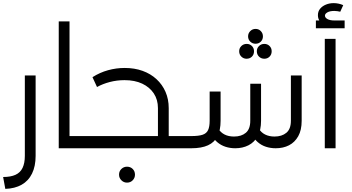

<svg xmlns="http://www.w3.org/2000/svg" viewBox="-20 -949 2252 1229"><path d="M0 184Q48 184 79 170Q110 156 124.5 125.5Q139 95 139 49V-466H208V49Q208 115 185 162Q162 209 118.5 233.5Q75 258 14 260Z M425 0V-78H533V0ZM356 0V-812H425V0ZM533 0V-78Q545 -78 549 -67.5Q553 -57 553 -39Q553 -22 549 -11Q545 0 533 0Z M1041 0V-78H1168V0ZM533 0Q521 0 517 -11Q513 -22 513 -40Q513 -58 517 -68Q521 -78 533 -78ZM991 0V-257Q991 -311 964.5 -351Q938 -391 890.5 -413.5Q843 -436 777 -436Q728 -436 682.5 -424Q637 -412 601 -392L572 -455Q619 -485 671.5 -499.5Q724 -514 778 -514Q841 -514 892.5 -495.5Q944 -477 981.5 -442.5Q1019 -408 1039.5 -361Q1060 -314 1060 -257V0ZM533 0V-78H1096L1084 0ZM1168 0V-78Q1180 -78 1184 -67.5Q1188 -57 1188 -39Q1188 -22 1184 -11Q1180 0 1168 0ZM793 220Q772 220 757 205Q742 190 742 169Q742 147 757 132.5Q772 118 793 118Q815 118 829.5 132.5Q844 147 844 169Q844 190 829.5 205Q815 220 793 220Z M1745 0Q1712 0 1682.5 -9.5Q1653 -19 1629.5 -39.5Q1606 -60 1590 -92L1637 -126Q1651 -101 1677 -88Q1703 -75 1737 -75Q1784 -75 1813 -99Q1842 -123 1842 -176V-466H1911V-176Q1911 -116 1889 -77Q1867 -38 1830 -19Q1793 0 1745 0ZM1168 0V-78H1205Q1252 -78 1277 -86.5Q1302 -95 1312 -116.5Q1322 -138 1322 -176V-363H1392V-176Q1392 -116 1372.5 -77Q1353 -38 1311.5 -19Q1270 0 1205 0ZM1486 0Q1453 0 1423.5 -9.5Q1394 -19 1370 -39.5Q1346 -60 1331 -92L1377 -126Q1392 -101 1417.5 -88Q1443 -75 1478 -75Q1525 -75 1553.5 -99Q1582 -123 1582 -176V-413H1651V-176Q1651 -116 1629.5 -77Q1608 -38 1570.5 -19Q1533 0 1486 0ZM1168 0Q1156 0 1152 -11Q1148 -22 1148 -40Q1148 -58 1152 -68Q1156 -78 1168 -78ZM1616 -764Q1636 -764 1649.5 -750Q1663 -736 1663 -716Q1663 -696 1649.5 -682.5Q1636 -669 1616 -669Q1596 -669 1582 -682.5Q1568 -696 1568 -716Q1568 -736 1582 -750Q1596 -764 1616 -764ZM1672 -668Q1692 -668 1705.5 -654.5Q1719 -641 1719 -621Q1719 -600 1705.5 -586.5Q1692 -573 1672 -573Q1652 -573 1638 -586.5Q1624 -600 1624 -621Q1624 -641 1638 -654.5Q1652 -668 1672 -668ZM1559 -668Q1579 -668 1592.5 -654.5Q1606 -641 1606 -621Q1606 -600 1592.5 -586.5Q1579 -573 1558 -573Q1539 -573 1525 -586.5Q1511 -600 1511 -621Q1511 -641 1525 -654.5Q1539 -668 1559 -668Z M2059 0V-700H2128V0ZM2120 -780Q2075 -780 2045 -798Q2015 -816 2015 -852Q2015 -876 2029 -893Q2043 -910 2066 -919.5Q2089 -929 2116 -929Q2132 -929 2148 -925.5Q2164 -922 2177 -916L2158 -874Q2150 -876 2139.5 -877.5Q2129 -879 2120 -879Q2092 -879 2076 -870Q2060 -861 2060 -849Q2060 -836 2076 -827Q2092 -818 2120 -818ZM2002 -768V-818H2186V-768Z"/></svg>

Font: Alexandria Light
Style: Regular
Weight: 300
Designer: Mohamed Gaber
Foundry: Kief Type Foundry
Version: Version 5.100